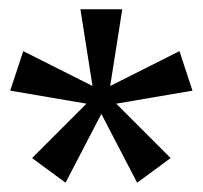

<svg xmlns="http://www.w3.org/2000/svg" viewBox="-20 -720 436 413"><path d="M179 -535 153 -700H243L217 -535L366 -610L394 -525L230 -497L347 -380L275 -327L198 -475L121 -327L49 -380L166 -497L2 -525L30 -610Z"/></svg>

Font: Adderley Bold
Style: Regular
Weight: 700
Designer: gorohovskiy
Version: Version 1.003 November 13, 2017